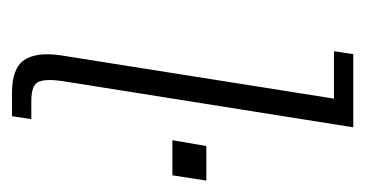

<svg xmlns="http://www.w3.org/2000/svg" viewBox="-168 -456 623 328"><g transform="rotate(90 144.0 -291.5)"><path d="M138 0Q96 0 82 -21Q68 -42 74 -83L148 -550H67L72 -583H197L118 -86Q114 -59 119 -46Q124 -33 152 -33H183L178 0ZM219 -274 229 -332H288L279 -274Z"/></g></svg>

Font: Rokkitt SemiBold ExtraLight
Style: Italic
Weight: 250
Italic angle: -9°
Version: Version 3.103